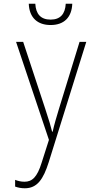

<svg xmlns="http://www.w3.org/2000/svg" viewBox="-20 -754 540 1028"><path d="M251 -620C323 -620 364 -661 367 -734H332C329 -679 303 -649 251 -649C198 -649 172 -679 169 -734H134C137 -658 182 -620 251 -620ZM113 254C179 254 212 206 241 114L442 -530H406L295 -169C282 -126 270 -86 262 -49H259C253 -75 243 -108 223 -169L104 -530H66L242 -5L203 117C179 195 152 219 111 219C93 219 76 215 61 209V245C78 251 94 254 113 254Z"/></svg>

Font: Noto Sans Mono ExtraCondensed ExtraLight
Style: Regular
Weight: 200
Width: 2
Designer: Monotype Design Team
Foundry: Monotype Imaging Inc.
Version: Version 2.014